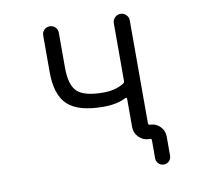

<svg xmlns="http://www.w3.org/2000/svg" viewBox="-93 -858 1186 1099"><g transform="rotate(-10 500.0 -308.5)"><path d="M310.5 -505.9Q310.5 -404.3 352.1 -366.2Q393.6 -328.1 502.9 -328.1Q572.3 -328.1 622.1 -358.4Q629.9 -364.3 629.9 -374V-709Q629.9 -727.5 643.6 -741.2Q657.2 -754.9 676.3 -754.9Q695.3 -754.9 709 -741.2Q722.7 -727.5 722.7 -709V-110.4Q722.7 -100.6 732.4 -100.6Q766.6 -100.6 791 -76.2Q815.4 -51.8 815.4 -17.6V93.8Q815.4 112.3 802.7 125Q790 137.7 772 137.7Q753.9 137.7 741.2 125Q728.5 112.3 728.5 93.8V-10.7Q728.5 -20.5 718.8 -20.5H715.8H714.8Q679.7 -20.5 654.8 -45.4Q629.9 -70.3 629.9 -105.5V-270.5Q629.9 -273.4 627 -275.4Q624 -277.3 621.1 -275.4Q567.4 -248 493.2 -248Q490.2 -248 488.3 -248Q344.7 -248 282.2 -305.7Q219.7 -363.3 219.7 -497.1V-709Q219.7 -728.5 232.9 -741.7Q246.1 -754.9 265.1 -754.9Q284.2 -754.9 297.4 -741.7Q310.5 -728.5 310.5 -709Z"/></g></svg>

Font: Rounded-X Mgen+ 2m regular
Style: Regular
Weight: 400
Designer: [Source Han Sans]
Ryoko NISHIZUKA  (kana & ideographs); Paul D. Hunt (Latin, Greek & Cyrillic); Wenlong ZHANG  (bopomofo
Version: Version 1.059.20150602